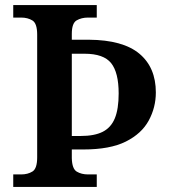

<svg xmlns="http://www.w3.org/2000/svg" viewBox="-20 -734 665 754"><path d="M32 0V-49H63Q89 -49 107.5 -60.5Q126 -72 126 -116V-598Q126 -642 107.5 -653.5Q89 -665 63 -665H32V-714H360V-665H326Q300 -665 281 -654Q262 -643 262 -601V-578H329Q463 -577 527.5 -523Q592 -469 592 -371Q592 -312 564 -260.5Q536 -209 474 -178Q412 -147 307 -147H262V-113Q263 -71 281.5 -60Q300 -49 326 -49H360V0ZM297 -200Q351 -200 383.5 -216.5Q416 -233 431 -269.5Q446 -306 446 -367Q446 -449 416.5 -486Q387 -523 312 -523H262V-200Z"/></svg>

Font: Noto Serif Vithkuqi SemiBold
Style: Regular
Weight: 600
Version: Version 1.005